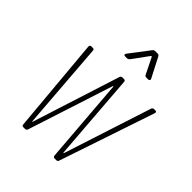

<svg xmlns="http://www.w3.org/2000/svg" viewBox="-201 -807 914 914"><g transform="rotate(45 256.5 -350.0)"><path d="M220 -581H234C239 -581 243 -584 247 -588L306 -669C307 -671 311 -671 312 -669L352 -588C354 -584 357 -581 362 -581H376C384 -581 387 -587 384 -593L332 -694C329 -698 326 -700 321 -700H303C298 -700 294 -697 291 -693L215 -593C211 -586 212 -581 220 -581ZM116 0H128C134 0 138 -3 140 -9L279 -438C280 -442 282 -442 283 -438L317 -9C318 -3 321 0 327 0H339C344 0 349 -3 350 -9L512 -490C514 -496 512 -501 505 -501H496C490 -501 486 -498 484 -492L341 -51C339 -47 338 -47 337 -51L303 -492C303 -498 299 -501 293 -501H283C277 -501 273 -498 271 -492L130 -51C129 -47 127 -47 127 -51L93 -492C93 -498 90 -501 84 -501H74C67 -501 64 -497 64 -490L107 -9C107 -3 111 0 116 0Z"/></g></svg>

Font: Barlow Condensed Thin
Style: Italic
Weight: 250
Width: 3
Italic angle: -7°
Designer: Jeremy Tribby
Foundry: Tribby Type
Version: Version 1.422;hotconv 1.0.109;makeotfexe 2.5.65596